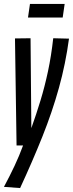

<svg xmlns="http://www.w3.org/2000/svg" viewBox="-34 -738 370 974"><path d="M236 -544 316 -542Q299 -415 265 -292.5Q231 -170 181 -45Q131 80 68 216L-14 210Q16 154 40 103Q64 52 83 0H50L42 -543L121 -544L125 -88Q150 -158 171.5 -228.5Q193 -299 209.5 -376.5Q226 -454 236 -544ZM108 -649 118 -718H294L284 -649Z"/></svg>

Font: Georama Extra Condensed Medium
Style: Italic
Weight: 500
Width: 2
Italic angle: -9°
Designer: Jean-Baptiste Levee
Foundry: Production Type
Version: Version 1.000